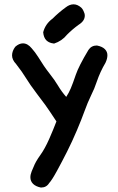

<svg xmlns="http://www.w3.org/2000/svg" viewBox="-20 -719 540 879"><path d="M352.5 -683.6Q358.4 -677.7 362.3 -668.9Q368.2 -657.2 368.2 -647.5Q368.2 -623 339.8 -605.5Q311.5 -585 287.1 -560.5Q263.7 -531.2 227.5 -519.5Q211.9 -521.5 204.1 -525.9Q196.3 -530.3 192.4 -534.2Q179.7 -546.9 177.7 -571.3Q187.5 -609.4 220.7 -633.8Q249 -662.1 281.2 -685.5Q298.8 -699.2 316.9 -699.2Q335 -699.2 352.5 -683.6ZM85 -520.5Q106.4 -520.5 125 -498Q140.6 -480.5 154.3 -459Q181.6 -414.1 206.1 -383.3Q230.5 -352.5 246.1 -326.2Q261.7 -299.8 283.2 -275.4Q294.9 -293 304.2 -314.9Q313.5 -336.9 327.1 -377Q340.8 -417 384.8 -490.2Q398.4 -510.7 422.9 -510.7H423.8Q448.2 -505.9 460 -494.1Q471.7 -482.4 471.7 -466.3Q471.7 -450.2 462.9 -431.6Q438.5 -390.6 422.9 -344.7Q413.1 -314.5 396.5 -281.2Q380.9 -249 367.2 -210.9Q353.5 -172.9 332 -122.1Q310.5 -71.3 287.1 -24.9Q263.7 21.5 240.7 63.5Q217.8 105.5 205.1 119.1Q192.4 139.6 168 139.6H167Q143.6 134.8 131.3 122.6Q119.1 110.4 119.1 92.8Q119.1 80.1 125 65.4Q129.9 54.7 133.8 44.9Q142.6 21.5 164.1 -8.3Q185.5 -38.1 205.1 -82.5Q224.6 -127 238.3 -163.1Q205.1 -213.9 187.5 -238.3Q169.9 -262.7 149.4 -289.1Q116.2 -333 99.1 -361.3Q82 -389.6 53.7 -425.8Q35.2 -445.3 35.2 -465.3Q35.2 -485.4 49.8 -504.9Q67.4 -520.5 85 -520.5Z"/></svg>

Font: JasonHandwriting2
Style: SemiBold
Weight: 600
Version: Version 1.04.7